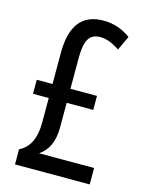

<svg xmlns="http://www.w3.org/2000/svg" viewBox="-111 -792 651 859"><g transform="rotate(15 214.5 -362.0)"><path d="M387 -682 356 -616Q330 -633 308.5 -641Q287 -649 265 -649Q228 -649 212 -622Q196 -595 196 -536V-391H319V-326H196V-212Q196 -116 135 -76H390V0H44V-70Q113 -104 113 -211V-326H40V-391H113V-536Q113 -724 261 -724Q330 -724 387 -682Z"/></g></svg>

Font: Noto Sans UI Cond
Style: Regular
Weight: 400
Width: 3
Designer: Monotype Design Team
Foundry: Monotype Imaging Inc.
Version: Version 1.001